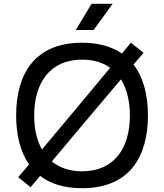

<svg xmlns="http://www.w3.org/2000/svg" viewBox="-20 -977 864 1011"><path d="M462 -957 379 -819H473L573 -957ZM683 -637 736 -699 669 -752 622 -695C570 -731 500 -752 412 -752C160 -752 65 -584 65 -369C65 -269 86 -179 133 -111L76 -44L141 9L191 -51C244 -10 317 14 412 14C664 14 759 -154 759 -369C759 -474 736 -569 683 -637ZM160 -369C160 -540 243 -663 412 -663C472 -663 522 -648 560 -620C441 -476 321 -333 201 -190C173 -239 160 -300 160 -369ZM412 -75C346 -75 293 -94 253 -127C374 -271 495 -416 617 -559C648 -509 664 -444 664 -369C664 -197 582 -75 412 -75Z"/></svg>

Font: Hibana SubMedium
Style: Regular
Weight: 500
Width: 6
Designer: pygmalion
Foundry: ybstudio
Version: Version 0.930;hotconv 1.0.109;makeotfexe 2.5.65596